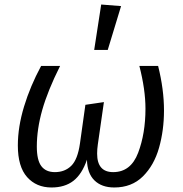

<svg xmlns="http://www.w3.org/2000/svg" viewBox="-20 -818 810 850"><path d="M59 -174Q59 -256 86.5 -346.5Q114 -437 162 -526H246Q191 -416 167 -331Q143 -246 143 -169Q143 -109 163 -82.5Q183 -56 223 -56Q267 -56 295.5 -84Q324 -112 334 -183L358 -354L440 -366L413 -178Q410 -157 410 -138Q410 -56 481 -56Q559 -56 591.5 -141.5Q624 -227 624 -337Q624 -421 597 -526H680Q706 -422 706 -329Q706 -241 684 -163.5Q662 -86 612.5 -37Q563 12 486 12Q430 12 398 -19.5Q366 -51 365 -111Q343 -47 305 -17.5Q267 12 208 12Q141 12 100 -34Q59 -80 59 -174ZM516 -791 457 -597H397L428 -798Z"/></svg>

Font: Fira Sans Book
Style: Italic
Weight: 350
Italic angle: -8°
Designer: bBox Type GmbH & Carrois Corporate GbR & Edenspiekermann AG
Foundry: bBox Type GmbH & Carrois Corporate GbR & Edenspiekermann AG
Version: Version 4.301